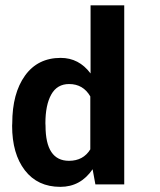

<svg xmlns="http://www.w3.org/2000/svg" viewBox="-20 -705 613 735"><path d="M212.4 -483.4Q282.2 -483.4 326.7 -423.8V-684.6H455.6V1H345.2L334.5 -57.1Q288.6 10.3 210.9 10.3Q124 10.3 75.2 -53Q26.4 -116.2 26.4 -223.6L26.9 -232.9Q26.9 -347.7 75.7 -415.5Q124.5 -483.4 212.4 -483.4ZM244.1 -89.4Q298.8 -89.4 325.7 -133.3V-335.9Q298.3 -383.3 244.6 -383.3Q198.7 -383.3 176.3 -343.3Q153.8 -303.2 153.8 -232.9L154.3 -223.6Q154.3 -89.4 244.1 -89.4Z"/></svg>

Font: Yantramanav
Style: Bold
Weight: 700
Version: Version 1.001;PS 1.0;hotconv 1.0.72;makeotf.lib2.5.5900; ttf